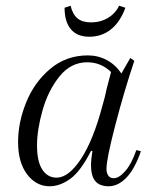

<svg xmlns="http://www.w3.org/2000/svg" viewBox="-20 -637 566 669"><path d="M376 -16Q395 -16 417 -41.5Q439 -67 455 -114L471 -110Q449 -47 420 -17.5Q391 12 359 12Q327 12 312 -6Q297 -24 297 -63Q297 -78 302 -111H297Q261 -40 225 -14Q189 12 153 12Q106 12 74.5 -29.5Q43 -71 43 -142Q43 -211 71.5 -281Q100 -351 155.5 -397.5Q211 -444 286 -444Q322 -444 352.5 -427.5Q383 -411 403 -381L434 -435L448 -425Q413 -321 382 -202Q351 -83 351 -49Q351 -34 357.5 -25Q364 -16 376 -16ZM337 -269Q346 -299 352 -329L367 -386Q332 -420 284 -420Q227 -420 187.5 -371Q148 -322 128.5 -253.5Q109 -185 109 -130Q109 -74 127.5 -46Q146 -18 177 -18Q219 -18 262 -83Q305 -148 337 -269ZM395 -617 417 -610Q399 -561 367 -535Q335 -509 291 -509Q249 -509 227 -535Q205 -561 205 -610L226 -617Q233 -587 250 -573Q267 -559 297 -559Q330 -559 356 -574.5Q382 -590 395 -617Z"/></svg>

Font: Arapey
Style: Italic
Weight: 400
Italic angle: -12°
Designer: Eduardo Rodriguez Tunni
Foundry: Eduardo Rodriguez Tunni
Version: Version 3.000